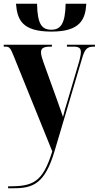

<svg xmlns="http://www.w3.org/2000/svg" viewBox="-22 -774 525 1021"><path d="M252 -606C404 -606 432 -670 437 -754H327C325 -647 300 -616 251 -616C200 -616 177 -646 175 -754H63C70 -669 95 -606 252 -606ZM21 227H52C154 227 217 202 268 30L414 -462C429 -513 440 -526 478 -526H483V-536H334V-526H368C398 -526 408 -518 408 -497C408 -486 405 -470 400 -451L336 -234C327 -207 320 -181 313 -152C306 -174 296 -201 283 -238L209 -443C202 -463 196 -482 196 -496C196 -516 208 -526 245 -526H254V-536H-2V-526H9C29 -526 35 -515 50 -478L256 31C204 198 153 217 21 217Z"/></svg>

Font: Noto Serif Display Condensed Extra
Style: Regular
Weight: 800
Width: 3
Designer: Monotype Design Team
Foundry: Monotype Imaging Inc.
Version: Version 1.900